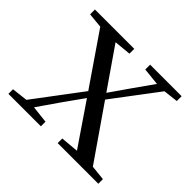

<svg xmlns="http://www.w3.org/2000/svg" viewBox="-128 -668 820 820"><g transform="rotate(45 282.0 -258.0)"><path d="M11 0V-27.8L98.4 -37.8H118.2L207.1 -27.8V0ZM56.2 0 269.9 -284.1 291.1 -264.1H289L195.4 -132.5L103.6 0ZM308.4 0V-27.8L428.6 -38.6H450.7L553.9 -27.8V0ZM295.2 -241.4 275.4 -262.6H278.5L366.9 -389.8L456.1 -516H502.4ZM413.7 0 252.9 -236.1 61 -516H153.4L310.5 -288.7L510.3 0ZM17.6 -486.8V-516H255.1V-486.8L152.8 -477.1H117.9ZM350.8 -486.8V-516H541.2V-486.8L459.9 -477.4H441.1Z"/></g></svg>

Font: Noto Serif SC
Style: Regular
Weight: 200
Designer: Ryoko NISHIZUKA 西塚涼子 (kana & ideographs); Frank Grießhammer (Latin, Greek & Cyrillic); Wenlong ZHANG 张文龙 (bopomofo); San
Foundry: Adobe
Version: Version 2.001;hotconv 1.1.0;makeotfexe 2.6.0